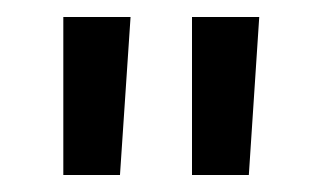

<svg xmlns="http://www.w3.org/2000/svg" viewBox="-20 -678 378 225"><path d="M271.6 -472.9 283.8 -658.1H205V-472.9ZM120.6 -472.9 133 -658.1H54.2V-472.9Z"/></svg>

Font: Arad-FD-VF Thin
Style: Regular
Weight: 100
Designer: Mohammad Darvishi
Version: Version 1.010;September 21, 2024;FontCreator 15.0.0.2992 64-